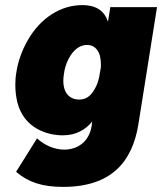

<svg xmlns="http://www.w3.org/2000/svg" viewBox="-20 -548 635 752"><path d="M412 -520 403 -463C390 -502 361 -528 302 -528C218 -528 139 -478 89 -391C66 -351 50 -306 44 -264C41 -248 40 -231 40 -215C40 -191 43 -168 48 -147C74 -45 165 -18 226 -18C279 -18 316 -41 341 -72L339 -55C329 8 283 38 232 38C194 38 156 22 125 -6L43 125C91 166 146 184 227 184C415 184 498 87 522 -61L595 -520ZM350 -198C334 -169 314 -158 290 -158C261 -158 241 -174 233 -198C230 -207 228 -219 228 -231C228 -241 229 -251 231 -262C235 -291 245 -313 257 -332C275 -358 296 -372 321 -372C346 -372 363 -357 371 -331C374 -318 376 -302 375 -284L368 -244C364 -228 359 -212 350 -198Z"/></svg>

Font: Arthouse Owned Black
Style: Italic
Weight: 900
Italic angle: -10°
Designer: Jeremy Tribby
Foundry: Tribby Type
Version: Version 1.000;PS 001.000;hotconv 1.0.88;makeotf.lib2.5.64775